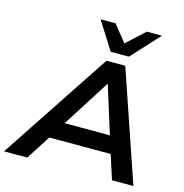

<svg xmlns="http://www.w3.org/2000/svg" viewBox="-162 -1065 1139 1187"><g transform="rotate(15 408.0 -471.5)"><path d="M-30 0 437 -705H557L798 0H661L598 -196L649 -155H177L244 -195L119 0ZM479 -567 268 -235 241 -265H621L586 -235L482 -567ZM448 -765 335 -943H431L516 -837L631 -943H728L564 -765Z"/></g></svg>

Font: Nunito Sans 10pt SemiExpanded
Style: Bold Italic
Weight: 700
Width: 6
Italic angle: -9°
Designer: Vernon Adams
Foundry: Vernon Adams
Version: Version 3.101;gftools[0.9.27]